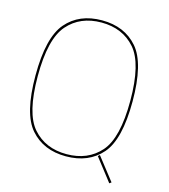

<svg xmlns="http://www.w3.org/2000/svg" viewBox="-112 -769 820 933"><g transform="rotate(15 298.0 -302.0)"><path d="M524.5 76 534 69 445 -45 436.5 -37.5ZM286.5 4Q400.5 4 465.8 -70.8Q531 -145.5 531 -337.5Q531 -529 465.8 -604.5Q400.5 -680 286.5 -680Q172.5 -680 107.5 -604.8Q42.5 -529.5 42.5 -337.5Q42.5 -145.5 107.8 -70.8Q173 4 286.5 4ZM286.5 -7Q180 -7 117 -78.5Q54 -150 54 -337.5Q54 -525 117 -597Q180 -669 286.5 -669Q393.5 -669 456.5 -597Q519.5 -525 519.5 -337.5Q519.5 -150 456.5 -78.5Q393.5 -7 286.5 -7Z"/></g></svg>

Font: Anybody UltraCondensed Thin Thin
Style: Regular
Weight: 250
Version: Version 1.111